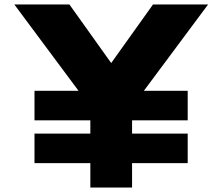

<svg xmlns="http://www.w3.org/2000/svg" viewBox="-20 -845 1002 865"><path d="M135.4 -110H387V0H575V-110H825.6V-243H575V-303H825.6V-436H628.2L917.6 -825H669.4L481 -561L292.6 -825H44.4L333.8 -436H135.4V-303H387V-243H135.4Z"/></svg>

Font: Hussar
Style: BdSuprExt
Weight: 700
Foundry: Cannot Into Space Fonts
Version: Version 2.00